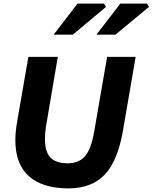

<svg xmlns="http://www.w3.org/2000/svg" viewBox="-20 -1030 845 1063"><path d="M65 -254Q65 -299 75 -357L137 -715H300L234 -326Q229 -296 229 -260Q229 -190 259 -158Q289 -126 355 -126Q416 -126 450.5 -165Q485 -204 502 -305L573 -715H731L661 -308Q632 -139 559.5 -63Q487 13 359 13Q217 13 141 -53.5Q65 -120 65 -254ZM409 -1010H556L567 -992L383 -838H277ZM646 -1010H793L805 -992L619 -838H514Z"/></svg>

Font: Nebula Sans Bold
Style: Regular
Weight: 700
Italic angle: -9°
Designer: Paul D. Hunt for Adobe (as Source Sans)
Foundry: Nebula Entertainment & Broadcasting LLC
Version: Version 1.010